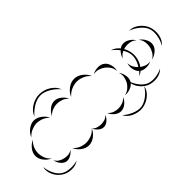

<svg xmlns="http://www.w3.org/2000/svg" viewBox="-421 -1079 1191 1191"><g transform="rotate(45 175.0 -483.5)"><path d="M39 -749Q50 -785 83.5 -807Q117 -829 155 -831Q192 -833 227.5 -814Q263 -795 278 -760Q252 -788 218.5 -805Q185 -822 155 -821Q125 -820 93.5 -799.5Q62 -779 39 -749ZM343 -738Q378 -731 402 -701Q426 -671 431 -635Q435 -600 420 -565Q405 -530 373 -513Q397 -540 410.5 -573Q424 -606 421 -634Q417 -662 395.5 -690.5Q374 -719 343 -738ZM174 -685Q191 -699 217.5 -703.5Q244 -708 264 -697Q283 -685 292.5 -660Q302 -635 298 -613Q294 -635 280.5 -651Q267 -667 252 -676Q236 -685 215.5 -689Q195 -693 174 -685ZM70 -569Q58 -589 57 -616Q56 -643 70 -661Q84 -679 110 -685.5Q136 -692 158 -685Q135 -684 117.5 -672.5Q100 -661 89 -646Q78 -632 71.5 -612Q65 -592 70 -569ZM298 -597Q319 -590 335.5 -569.5Q352 -549 352 -527Q352 -505 335.5 -485Q319 -465 298 -458Q315 -472 321.5 -491Q328 -510 328 -527Q328 -545 321.5 -564Q315 -583 298 -597ZM70 -370Q43 -380 23 -406.5Q3 -433 3 -462Q3 -491 23 -517Q43 -543 70 -553Q48 -535 37.5 -510Q27 -485 27 -462Q27 -439 37.5 -414Q48 -389 70 -370ZM298 -442Q316 -435 331 -418Q346 -401 346 -382Q346 -363 331 -346Q316 -329 298 -322Q312 -334 317 -350.5Q322 -367 322 -382Q322 -397 317 -413.5Q312 -430 298 -442ZM-5 -123Q-40 -136 -61 -170.5Q-82 -205 -82 -242Q-82 -280 -61 -314.5Q-40 -349 -5 -362Q-34 -338 -53 -305Q-72 -272 -72 -242Q-72 -212 -53 -179.5Q-34 -147 -5 -123ZM70 -202Q48 -211 30.5 -232.5Q13 -254 13 -278Q13 -302 30.5 -324Q48 -346 70 -354Q52 -339 44.5 -318Q37 -297 37 -278Q37 -259 44.5 -238.5Q52 -218 70 -202ZM298 -322Q323 -313 342 -288Q361 -263 361 -236Q361 -209 342 -184.5Q323 -160 298 -151Q319 -168 328 -191.5Q337 -215 337 -236Q337 -258 328 -281.5Q319 -305 298 -322ZM73 -18Q48 -27 29 -51Q10 -75 9 -101Q9 -128 27 -152.5Q45 -177 70 -187Q50 -169 41.5 -146Q33 -123 33 -102Q34 -81 43.5 -58Q53 -35 73 -18ZM298 -135Q314 -124 325 -103.5Q336 -83 332 -64Q327 -45 308 -31Q289 -17 270 -15Q287 -24 296 -39Q305 -54 308 -69Q312 -84 311 -101.5Q310 -119 298 -135ZM373 -115Q392 -88 390.5 -52Q389 -16 370 11Q351 39 318.5 53.5Q286 68 254 60Q287 57 317 42.5Q347 28 362 6Q377 -16 379.5 -49.5Q382 -83 373 -115ZM254 -15Q245 9 221.5 27.5Q198 46 172 46Q146 46 122.5 27.5Q99 9 90 -15Q107 5 129 13.5Q151 22 172 22Q193 22 215 13.5Q237 5 254 -15ZM33 -914Q33 -950 56.5 -979.5Q80 -1009 113 -1021Q147 -1033 184 -1026Q221 -1019 244 -992Q213 -1010 178.5 -1015.5Q144 -1021 117 -1012Q90 -1002 67.5 -974.5Q45 -947 33 -914ZM116 -917Q128 -937 152 -949.5Q176 -962 199 -958Q221 -954 238.5 -933Q256 -912 260 -889Q249 -909 230.5 -920Q212 -931 194 -934Q176 -938 155 -935Q134 -932 116 -917ZM128 -765Q106 -770 86.5 -787.5Q67 -805 64 -827Q61 -849 74.5 -871.5Q88 -894 108 -905Q93 -888 89 -868Q85 -848 88 -831Q90 -813 99.5 -795Q109 -777 128 -765ZM335 -885Q359 -862 363.5 -826Q368 -790 355 -759Q341 -729 311.5 -708.5Q282 -688 248 -690Q280 -699 307 -719Q334 -739 345 -763Q356 -788 353 -821.5Q350 -855 335 -885ZM260 -873Q271 -854 270.5 -827.5Q270 -801 256 -784Q241 -767 215 -762Q189 -757 168 -765Q190 -765 208 -775.5Q226 -786 237 -799Q249 -813 256.5 -832Q264 -851 260 -873Z"/></g></svg>

Font: Rubik Puddles
Style: Regular
Weight: 400
Designer: Hubert and Fischer, NaN
Foundry: Hubert and Fischer, NaN
Version: Version 2.200